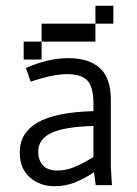

<svg xmlns="http://www.w3.org/2000/svg" viewBox="-20 -645 478 669"><path d="M313.5 0 307.6 -44.9Q272.5 -21.5 239.7 -8.8Q207 3.9 169.9 3.9Q119.1 3.9 84 -26.9Q48.8 -57.6 48.8 -114.3Q48.8 -181.6 110.4 -217.8Q171.9 -253.9 305.7 -257.8V-283.2Q305.7 -341.8 284.7 -364.3Q263.7 -386.7 213.9 -386.7Q164.1 -386.7 86.9 -360.4L70.3 -408.2Q148.4 -442.4 217.8 -442.4Q290 -442.4 328.1 -407.7Q366.2 -373 366.2 -296.9V-62.5L370.1 0ZM179.7 -50.8Q209 -50.8 237.8 -62.5Q266.6 -74.2 305.7 -97.7V-206.1Q202.1 -203.1 157.7 -181.2Q113.3 -159.2 113.3 -117.2Q113.3 -85.9 129.9 -68.4Q146.5 -50.8 179.7 -50.8ZM312.5 -625H375V-562.5H312.5ZM312.5 -562.5V-500H125V-562.5ZM62.5 -437.5V-500H125V-437.5Z"/></svg>

Font: Sudo Light
Style: Regular
Weight: 300
Monospace: yes
Designer: Jens Kutilek
Foundry: Jens Kutilek
Version: Version 0.040